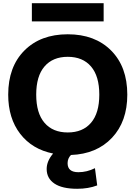

<svg xmlns="http://www.w3.org/2000/svg" viewBox="-20 -953 842 1193"><path d="M178 -820V-933H624V-820ZM771 -365Q771 -198 676 -97Q581 4 421 10Q400 31 400 61Q400 117 467 117Q520 117 570 92L584 199Q529 220 460 220Q366 220 318 187.5Q270 155 270 97Q270 48 310 1Q180 -25 105.5 -121.5Q31 -218 31 -365Q31 -538 131.5 -639Q232 -740 401 -740Q570 -740 670.5 -639Q771 -538 771 -365ZM256.5 -190Q308 -130 401 -130Q494 -130 545.5 -190Q597 -250 597 -365Q597 -480 545.5 -540Q494 -600 401 -600Q308 -600 256.5 -540Q205 -480 205 -365Q205 -250 256.5 -190Z"/></svg>

Font: M PLUS 1p ExtraBold
Style: Regular
Weight: 800
Version: Version 1.062